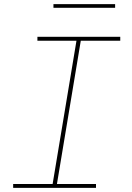

<svg xmlns="http://www.w3.org/2000/svg" viewBox="-20 -914 640 934"><path d="M44 0V-19H236L352 -716H162V-735H565V-716H373L257 -19H447V0ZM240 -876V-894H540V-876Z"/></svg>

Font: Iosevka Curly ThExObl
Style: Regular
Weight: 100
Width: 7
Italic angle: -9°
Monospace: yes
Designer: Belleve Invis
Foundry: Belleve Invis
Version: Version 11.1.0; ttfautohint (v1.8.3)